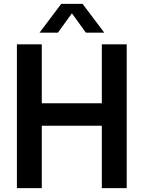

<svg xmlns="http://www.w3.org/2000/svg" viewBox="-20 -968 739 988"><path d="M67 0V-740H195V-436.5H504V-740H632V0H504V-321H195V0ZM183.5 -800 295 -948H405L516.5 -800H422L350 -899.5L278 -800Z"/></svg>

Font: Encode Sans SemiCondensed SemiCondensed SemiBold
Style: Regular
Weight: 600
Width: 4
Designer: Multiple Designers
Foundry: Impallari Type
Version: Version 3.000; ttfautohint (v1.8.3) -l 8 -r 50 -G 200 -x 14 